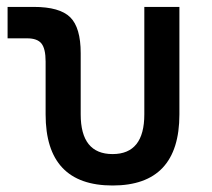

<svg xmlns="http://www.w3.org/2000/svg" viewBox="-20 -538 626 567"><path d="M312.5 9.8Q114.7 9.8 114.7 -200.2V-356.4Q114.7 -394 102.5 -409.4Q90.3 -424.8 60.1 -424.8H2.4V-517.6H79.6Q156.2 -517.6 187.3 -487.1Q218.3 -456.5 218.3 -380.9V-200.2Q218.3 -83 312.5 -83Q406.2 -83 406.2 -200.2V-517.6H509.8V-200.2Q509.8 9.8 312.5 9.8Z"/></svg>

Font: CaskaydiaCove NFP
Style: Regular
Weight: 400
Designer: Aaron Bell
Foundry: Saja Typeworks
Version: Version 2111.001; VTT 6.35;Nerd Fonts 3.1.1